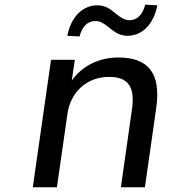

<svg xmlns="http://www.w3.org/2000/svg" viewBox="-20 -792 745 812"><path d="M220.7 0 265.1 -309.6C278.3 -403.8 347.7 -466.8 441.4 -466.8C519 -466.8 552.2 -428.2 538.1 -329.6L491.2 0H592.8L640.6 -334.5C662.1 -484.4 605.5 -548.8 480.5 -548.8C399.4 -548.8 329.1 -514.6 283.7 -451.7L296.4 -539.1H195.8L118.7 0ZM316.4 -637.7C327.1 -679.2 349.6 -703.1 383.8 -703.1C403.8 -703.1 418.9 -693.4 439.5 -676.8C465.8 -654.8 488.3 -640.6 519 -640.6C580.1 -640.6 629.4 -687.5 645.5 -769.5L594.2 -772.5C583 -730 560.5 -706.5 526.9 -706.5C506.8 -706.5 490.7 -717.8 469.7 -734.4C444.3 -756.3 422.9 -769.5 391.6 -769.5C331.1 -769.5 280.8 -722.7 264.6 -640.6Z"/></svg>

Font: Winston
Style: Italic
Weight: 400
Italic angle: -8.13011°
Designer: Vernon Adams, Kim Jin-seong, David Berlow, Cristiano Sobral
Foundry: The Winston Project Authors
Version: Version 3.004